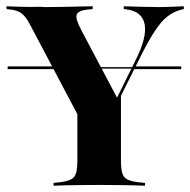

<svg xmlns="http://www.w3.org/2000/svg" viewBox="-22 -591 605 611"><path d="M225.8 -372.6 223.4 -377.4H403.2L400.8 -372.6ZM2.4 -371V-379.8H213.7L218.5 -371ZM400.8 -371 404.8 -379.8H554.8V-371ZM259.7 -160.5 73.4 -512.9Q64.5 -529.8 56 -539.5Q47.6 -549.2 37.1 -554Q26.6 -558.9 12.1 -560.5L-0.8 -562.1L-1.6 -571Q15.3 -570.2 44 -569.4Q72.6 -568.5 107.3 -569.4L119.4 -568.5H127.4Q150.8 -568.5 172.6 -569Q194.4 -569.4 212.9 -569.8Q231.5 -570.2 246.8 -570.6Q262.1 -571 273.4 -571L272.6 -562.1L255.6 -560.5Q227.4 -557.3 222.2 -544.8Q216.9 -532.3 237.1 -494.4L354.8 -271.8L340.3 -259.7L410.5 -401.6Q446 -472.6 438.3 -513.7Q430.6 -554.8 379.8 -561.3L371.8 -562.1V-571Q405.6 -570.2 430.6 -569.4Q455.6 -568.5 480.6 -568.5Q504.8 -568.5 523.4 -569.4Q541.9 -570.2 562.9 -571V-562.1L552.4 -559.7Q529.8 -553.2 510.9 -538.7Q491.9 -524.2 471 -492.7Q450 -461.3 421.8 -404L300 -160.5ZM283.1 -2.4Q254.8 -2.4 229 -2Q203.2 -1.6 182.7 -1.2Q162.1 -0.8 148.4 0V-8.9L171 -11.3Q204 -15.3 214.1 -28.2Q224.2 -41.1 224.2 -78.2V-250.8L300.8 -196.8L362.9 -295.2V-78.2Q362.9 -41.1 373 -28.2Q383.1 -15.3 416.1 -11.3L439.5 -8.9V0Q425 -0.8 404.4 -1.2Q383.9 -1.6 358.5 -2Q333.1 -2.4 304 -2.4H293.5Z"/></svg>

Font: Playfair 144pt SemiCondensed ExtraBold
Style: Regular
Weight: 800
Width: 4
Designer: Claus Eggers Sørensen
Foundry: Claus Eggers Sørensen
Version: Version 2.203